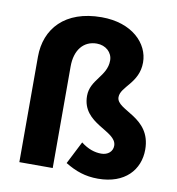

<svg xmlns="http://www.w3.org/2000/svg" viewBox="-81 -782 801 867"><g transform="rotate(10 319.5 -348.5)"><path d="M425 12C549 12 613 -62 613 -154C613 -306 453 -305 453 -367C453 -416 535 -445 535 -540C535 -627 456 -709 316 -709C148 -709 63 -612 63 -483V0H216V-466C216 -541 254 -588 315 -588C356 -588 387 -560 387 -523C387 -450 312 -423 312 -348C312 -218 472 -217 472 -147C472 -121 451 -102 420 -102C390 -102 359 -112 327 -137L274 -33C322 -4 366 12 425 12Z"/></g></svg>

Font: Source Sans Pro
Style: Bold
Weight: 700
Designer: Paul D. Hunt
Foundry: Adobe Systems Incorporated
Version: Version 3.006;hotconv 1.0.111;makeotfexe 2.5.65597